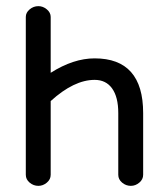

<svg xmlns="http://www.w3.org/2000/svg" viewBox="-20 -592 539 625"><path d="M105 13Q89 13 76.5 2.5Q64 -8 64 -23V-537Q64 -551 76.5 -561.5Q89 -572 105 -572Q120 -572 132.5 -561.5Q145 -551 145 -537V-355Q219 -402 288 -402Q446 -402 446 -224V-23Q446 -8 433.5 2.5Q421 13 406 13Q390 13 377.5 2.5Q365 -8 365 -23V-224Q365 -276 345 -304Q325 -332 288 -332Q221 -332 145 -263V-23Q145 -8 132.5 2.5Q120 13 105 13Z"/></svg>

Font: Hoogli Semibold
Style: Regular
Weight: 600
Designer: Anand Singh Naorem
Foundry: Brand New Type
Version: Version 1.00 b007